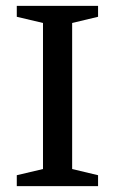

<svg xmlns="http://www.w3.org/2000/svg" viewBox="-20 -632 390 652"><path d="M37 0V-37L126 -58V-554L37 -575V-612H313V-575L225 -554V-58L313 -37V0Z"/></svg>

Font: Manuale Medium
Style: Regular
Weight: 500
Designer: Eduardo Tunni / Pablo Cosgaya
Foundry: Eduardo Tunni / Pablo Cosgaya
Version: Version 1.002